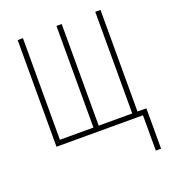

<svg xmlns="http://www.w3.org/2000/svg" viewBox="-130 -623 790 893"><g transform="rotate(-20 265.0 -176.5)"><path d="M60 0V-528H86V-25H252V-528H278V-25H444V-528H470V-25H514V175H488V0Z"/></g></svg>

Font: Noto Sans Mono Condensed Thin
Style: Regular
Weight: 100
Width: 3
Designer: Monotype Design Team
Foundry: Monotype Imaging Inc.
Version: Version 2.014; ttfautohint (v1.8.4.7-5d5b)